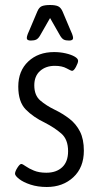

<svg xmlns="http://www.w3.org/2000/svg" viewBox="-20 -738 393 767"><path d="M167 9Q131 9 102 -0.5Q73 -10 56.5 -23Q40 -36 40 -44Q40 -53 49.5 -68Q59 -83 65 -83Q70 -83 82.5 -74Q95 -65 115.5 -56.5Q136 -48 165 -48Q205 -48 228.5 -70Q252 -92 252 -134Q252 -181 225 -204.5Q198 -228 159 -248Q113 -270 83 -300.5Q53 -331 53 -392Q53 -455 93 -492.5Q133 -530 196 -530Q220 -530 242 -525Q264 -520 278 -512Q292 -504 292 -495Q292 -487 283.5 -471Q275 -455 268 -455Q264 -455 246 -465Q228 -475 199 -475Q163 -475 140 -454.5Q117 -434 117 -397Q117 -357 141 -336.5Q165 -316 198 -300Q231 -284 257.5 -263.5Q284 -243 299.5 -212.5Q315 -182 315 -136Q315 -69 273 -30Q231 9 167 9ZM103 -576Q87 -576 87 -586Q87 -592 91 -602.5Q95 -613 99 -621L129 -692Q136 -709 147.5 -713.5Q159 -718 180 -718Q201 -718 212 -713Q223 -708 230 -692L260 -621Q264 -613 268 -602.5Q272 -592 272 -586Q272 -576 256 -576Q242 -576 234.5 -580Q227 -584 220 -596L180 -666L140 -596Q133 -584 125 -580Q117 -576 103 -576Z"/></svg>

Font: Asap Condensed Light
Style: Regular
Weight: 300
Width: 3
Designer: Pablo Cosgaya
Foundry: Omnibus-Type
Version: Version 3.001; ttfautohint (v1.8.4.7-5d5b)